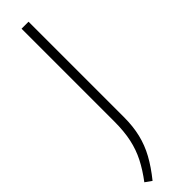

<svg xmlns="http://www.w3.org/2000/svg" viewBox="-314 -721 873 873"><g transform="rotate(-45 122.0 -285.0)"><path d="M31 170.5 0 148.5Q34 103.5 56 60.5Q78 17.5 88.5 -31.5Q99 -80.5 99 -143.5V-740H144V-127.5Q144 -67.5 132.2 -18.5Q120.5 30.5 95.5 76Q70.5 121.5 31 170.5Z"/></g></svg>

Font: Encode Sans Semi Expanded ExtraLight
Style: Regular
Weight: 200
Width: 6
Designer: Multiple Designers
Foundry: Impallari Type
Version: Version 3.000; ttfautohint (v1.8.3) -l 8 -r 50 -G 200 -x 14 